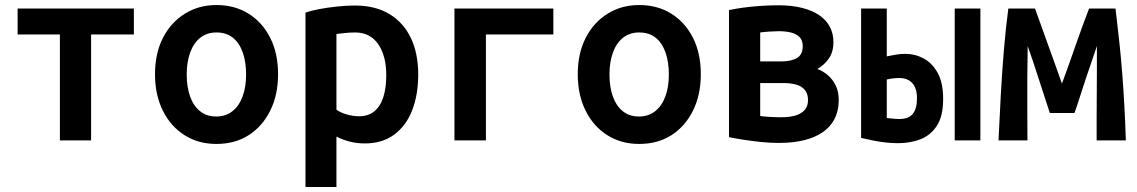

<svg xmlns="http://www.w3.org/2000/svg" viewBox="-20 -558 4520 763"><path d="M218 0V-421H50V-524H512V-421H342V0Z M840 14Q768 14 713 -21Q658 -56 627 -118.5Q596 -181 596 -263Q596 -346 627.5 -407.5Q659 -469 714.5 -503.5Q770 -538 840 -538Q913 -538 968 -503.5Q1023 -469 1054 -407.5Q1085 -346 1085 -263Q1085 -181 1054 -118.5Q1023 -56 968.5 -21Q914 14 840 14ZM839 -95Q877 -95 903.5 -116Q930 -137 944 -174.5Q958 -212 958 -262Q958 -312 944.5 -350Q931 -388 905 -408.5Q879 -429 840 -429Q803 -429 776.5 -408.5Q750 -388 736 -350Q722 -312 722 -262Q722 -212 735.5 -174.5Q749 -137 775 -116Q801 -95 839 -95Z M1194 185V-508Q1217 -516 1249.5 -522Q1282 -528 1318.5 -532Q1355 -536 1391 -536Q1471 -536 1527 -502.5Q1583 -469 1612.5 -407.5Q1642 -346 1642 -262Q1642 -182 1618 -120Q1594 -58 1546.5 -23Q1499 12 1430 12Q1399 12 1371 5Q1343 -2 1317 -15V185ZM1407 -96Q1444 -96 1468 -116Q1492 -136 1503.5 -172.5Q1515 -209 1515 -259Q1515 -336 1483 -382.5Q1451 -429 1391 -429Q1368 -429 1348.5 -426.5Q1329 -424 1317 -423V-122Q1332 -111 1357 -103.5Q1382 -96 1407 -96Z M1786 0V-524H2179V-421H1911V0Z M2520 14Q2448 14 2393 -21Q2338 -56 2307 -118.5Q2276 -181 2276 -263Q2276 -346 2307.5 -407.5Q2339 -469 2394.5 -503.5Q2450 -538 2520 -538Q2593 -538 2648 -503.5Q2703 -469 2734 -407.5Q2765 -346 2765 -263Q2765 -181 2734 -118.5Q2703 -56 2648.5 -21Q2594 14 2520 14ZM2519 -95Q2557 -95 2583.5 -116Q2610 -137 2624 -174.5Q2638 -212 2638 -262Q2638 -312 2624.5 -350Q2611 -388 2585 -408.5Q2559 -429 2520 -429Q2483 -429 2456.5 -408.5Q2430 -388 2416 -350Q2402 -312 2402 -262Q2402 -212 2415.5 -174.5Q2429 -137 2455 -116Q2481 -95 2519 -95Z M3075 10Q3039 10 3002 6Q2965 2 2932.5 -3Q2900 -8 2877 -13V-518Q2900 -523 2932.5 -527.5Q2965 -532 3002 -534.5Q3039 -537 3075 -537Q3127 -537 3168 -526.5Q3209 -516 3236.5 -497Q3264 -478 3278 -451Q3292 -424 3292 -391Q3292 -351 3273.5 -325Q3255 -299 3228 -284Q3250 -276 3269.5 -259.5Q3289 -243 3301.5 -217.5Q3314 -192 3313 -155Q3312 -115 3296 -84.5Q3280 -54 3250 -33Q3220 -12 3176 -1Q3132 10 3075 10ZM3084 -92Q3116 -92 3139.5 -98.5Q3163 -105 3177 -120Q3191 -135 3191 -160Q3191 -185 3179 -200Q3167 -215 3145 -221.5Q3123 -228 3092 -228H3001V-97Q3012 -95 3038.5 -93.5Q3065 -92 3084 -92ZM3001 -314H3087Q3123 -314 3146.5 -327Q3170 -340 3170 -375Q3170 -398 3157 -411Q3144 -424 3122.5 -429Q3101 -434 3074 -434Q3060 -434 3037 -432.5Q3014 -431 3001 -429Z M3549 11Q3522 11 3497.5 8Q3473 5 3450 0.5Q3427 -4 3402 -10V-524H3504V-334Q3523 -338 3541 -341Q3559 -344 3578 -344Q3617 -344 3651 -325.5Q3685 -307 3706.5 -268Q3728 -229 3728 -165Q3728 -96 3703 -58Q3678 -20 3637.5 -4.5Q3597 11 3549 11ZM3553 -85Q3591 -85 3607.5 -105.5Q3624 -126 3624 -168Q3624 -194 3616 -211.5Q3608 -229 3592.5 -238.5Q3577 -248 3554 -248Q3541 -248 3528.5 -246.5Q3516 -245 3504 -242V-89Q3516 -88 3528.5 -86.5Q3541 -85 3553 -85ZM3774 0V-524H3876V0Z M3948 0Q3952 -85 3957 -178Q3962 -271 3969.5 -360Q3977 -449 3987 -524H4093Q4102 -499 4114 -466Q4126 -433 4140 -393.5Q4154 -354 4169.5 -312Q4185 -270 4200 -226Q4216 -268 4231 -311Q4246 -354 4260 -393.5Q4274 -433 4286 -466Q4298 -499 4308 -524H4413Q4421 -458 4428 -392.5Q4435 -327 4440 -262Q4445 -197 4448.5 -131.5Q4452 -66 4454 0H4338Q4338 -46 4338 -93Q4338 -140 4338.5 -187Q4339 -234 4339 -281.5Q4339 -329 4339 -375Q4328 -342 4317 -310Q4306 -278 4295 -245.5Q4284 -213 4273.5 -179.5Q4263 -146 4250 -109H4152Q4140 -146 4129 -179.5Q4118 -213 4107.5 -245.5Q4097 -278 4086.5 -310Q4076 -342 4064 -375Q4063 -312 4062.5 -248.5Q4062 -185 4062.5 -123Q4063 -61 4063 0Z"/></svg>

Font: Ubuntu Sans Mono SemiBold
Style: Regular
Weight: 600
Monospace: yes
Designer: Dalton Maag Ltd
Foundry: Dalton Maag Ltd
Version: Version 1.006